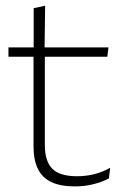

<svg xmlns="http://www.w3.org/2000/svg" viewBox="-20 -641 436 670"><path d="M242 9.5Q190.5 9.5 158.8 -5.8Q127 -21 112 -52.2Q97 -83.5 97 -130.5V-459H136.5V-134.5Q136.5 -79 162.2 -52.5Q188 -26 249 -26Q279.5 -26 308.8 -33.2Q338 -40.5 364.5 -55.5L360 -18.5Q337 -6 305.8 1.8Q274.5 9.5 242 9.5ZM9.5 -443V-475.5H358.5L354.5 -443ZM97.5 -469.5V-612.5L137.5 -621L135.5 -469.5Z"/></svg>

Font: Anek Tamil Medium ExtraLight
Style: Regular
Weight: 250
Version: Version 1.003